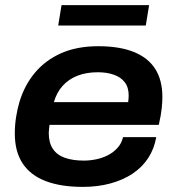

<svg xmlns="http://www.w3.org/2000/svg" viewBox="-20 -720 693 752"><path d="M304 12Q219 12 159.5 -10.5Q100 -33 69 -79.5Q38 -126 38 -197Q38 -230 43 -261.5Q48 -293 56 -320Q76 -387 117.5 -436Q159 -485 220.5 -512Q282 -539 365 -539Q448 -539 504 -516.5Q560 -494 588 -450Q616 -406 616 -340Q616 -322 613.5 -296.5Q611 -271 602 -231H174Q173 -222 172 -214Q171 -206 171 -199Q171 -161 187 -137Q203 -113 234 -102Q265 -91 309 -91Q332 -91 356.5 -96Q381 -101 402.5 -112Q424 -123 440 -140.5Q456 -158 462 -183H592Q584 -137 560.5 -101Q537 -65 499.5 -40Q462 -15 412.5 -1.5Q363 12 304 12ZM191 -320H482Q483 -328 483.5 -334.5Q484 -341 484 -346Q484 -378 468.5 -398Q453 -418 425.5 -427.5Q398 -437 363 -437Q318 -437 283.5 -423.5Q249 -410 225.5 -384Q202 -358 191 -320ZM208 -620 221 -700H564L551 -620Z"/></svg>

Font: Archivo SemiExpanded SemiBold
Style: Italic
Weight: 600
Width: 6
Italic angle: -10°
Designer: Hector Gatti
Foundry: Omnibus-Type
Version: Version 2.001